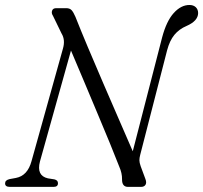

<svg xmlns="http://www.w3.org/2000/svg" viewBox="-25 -732 796 752"><path d="M131.5 -99.5Q117 -44 162.5 -33.5L188 -29.5Q202.5 -26 202 -14Q202 0 184.5 0H14Q-5.5 0 -5 -14Q-5 -26.5 12.5 -30.5L37 -35Q83 -43.5 98.5 -101L221.5 -541.5Q231.5 -576 216 -601L182.5 -670Q175.5 -680.5 179 -690.2Q182.5 -700 195 -700H234.5Q248.5 -700 255.8 -691.8Q263 -683.5 270.5 -666Q290 -616.5 318.8 -548Q347.5 -479.5 379.8 -405Q412 -330.5 442.2 -261Q472.5 -191.5 495 -139.5L610 -585.5Q627 -649.5 655.5 -681Q684 -712.5 717 -712.5Q732.5 -712.5 741.8 -703.8Q751 -695 751 -680.5Q750.5 -650 706 -630.5Q676.5 -618 658 -595.5Q639.5 -573 629.5 -535L524 -125Q521 -113.5 521 -104.2Q521 -95 526 -81L544.5 -31Q550 -17 545 -8.5Q540 0 527 0H476.5Q452.5 0 453 -30Q453.5 -53.5 442 -79.5Q428 -116 405.8 -170Q383.5 -224 357.2 -286.8Q331 -349.5 304 -413.5Q277 -477.5 253 -534Z"/></svg>

Font: Fraunces 72pt Soft Light
Style: Italic
Weight: 300
Italic angle: -16°
Version: Version 1.000;[b76b70a41]